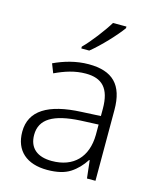

<svg xmlns="http://www.w3.org/2000/svg" viewBox="-116 -847 768 937"><g transform="rotate(15 268.0 -378.0)"><path d="M405.3 -766.1H337.4C312 -723.6 256.8 -650.9 220.2 -615.2V-606H260.3C309.6 -645.5 376 -716.8 405.3 -757.8ZM275.9 -541C211.9 -541 151.9 -522.9 101.1 -499L119.1 -453.1C169.9 -477.1 219.2 -493.2 273.9 -493.2C355.5 -493.2 397.9 -452.6 397.9 -349.1V-312L300.8 -307.1C135.3 -299.8 46.9 -246.1 46.9 -139.2C46.9 -43 108.9 9.8 211.9 9.8C261.2 9.8 299.8 0.5 327.6 -17.6C355.5 -35.6 378.9 -60.1 397.9 -89.8H400.9L411.1 0H454.1V-357.9C454.1 -484.9 396.5 -541 275.9 -541ZM397.9 -269V-216.8C396.5 -105 333 -38.1 222.2 -38.1C149.9 -38.1 106.9 -72.3 106.9 -139.2C106.9 -219.2 171.9 -257.8 308.1 -265.1Z"/></g></svg>

Font: Noto Reveo Sans
Style: Regular
Weight: 300
Designer: Monotype Design Team
Foundry: Monotype Imaging Inc.
Version: Version 2.007